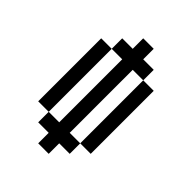

<svg xmlns="http://www.w3.org/2000/svg" viewBox="-185 -717 808 808"><g transform="rotate(45 219.0 -312.5)"><path d="M250 -625V-562.5H187.5V-625ZM250 -562.5V-500H187.5V-562.5ZM250 -500V-437.5H187.5V-500ZM250 -437.5V-375H187.5V-437.5ZM250 -375V-312.5H187.5V-375ZM250 -312.5V-250H187.5V-312.5ZM250 -250V-187.5H187.5V-250ZM250 -187.5V-125H187.5V-187.5ZM250 -125V-62.5H187.5V-125ZM250 -62.5V0H187.5V-62.5ZM187.5 -125V-62.5H125V-125ZM125 -187.5V-125H62.5V-187.5ZM125 -250V-187.5H62.5V-250ZM125 -312.5V-250H62.5V-312.5ZM125 -375V-312.5H62.5V-375ZM125 -437.5V-375H62.5V-437.5ZM187.5 -562.5V-500H125V-562.5ZM125 -500V-437.5H62.5V-500ZM312.5 -562.5V-500H250V-562.5ZM375 -500V-437.5H312.5V-500ZM375 -437.5V-375H312.5V-437.5ZM375 -375V-312.5H312.5V-375ZM375 -312.5V-250H312.5V-312.5ZM375 -250V-187.5H312.5V-250ZM375 -187.5V-125H312.5V-187.5ZM312.5 -125V-62.5H250V-125Z"/></g></svg>

Font: Sudo Var
Style: Regular
Weight: 400
Monospace: yes
Designer: Jens Kutilek
Foundry: Jens Kutilek
Version: Version 0.065;FEAKit 1.0